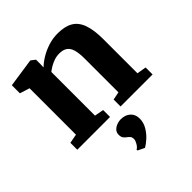

<svg xmlns="http://www.w3.org/2000/svg" viewBox="-224 -704 1119 1119"><g transform="rotate(-45 335.0 -145.0)"><path d="M93 -67.5V-450L32.5 -469V-535.5L206.5 -561H212L237.5 -541V-503.5L236.5 -478Q257 -498.5 287.8 -517.2Q318.5 -536 356 -548.2Q393.5 -560.5 434.5 -560.5Q493 -560.5 529.2 -539.5Q565.5 -518.5 582.5 -471.5Q599.5 -424.5 599.5 -347V-67L657 -57.5V0H393V-57L442.5 -67V-344Q442.5 -390 434.5 -417.8Q426.5 -445.5 408 -458.2Q389.5 -471 359 -471Q336 -471 315.8 -464Q295.5 -457 278.8 -447Q262 -437 250 -427.5V-67.5L306.5 -57V0H36.5V-57ZM422.5 130Q422 162.5 405 191Q388 219.5 365 240.2Q342 261 324 271H322L282 251.5L280.5 244.5Q293.5 238 304 220Q314.5 202 314.5 190Q314.5 174.5 308 167Q301.5 159.5 293 153.5Q284 147.5 276.2 137.5Q268.5 127.5 268.5 109.5Q268.5 89 281 76.8Q293.5 64.5 310 59Q326.5 53.5 338 53.5H341.5Q377 53.5 399.8 73.8Q422.5 94 422.5 130Z"/></g></svg>

Font: Merriweather 36pt ExtraBold
Style: Regular
Weight: 800
Designer: Eben Sorkin
Foundry: Eben Sorkin
Version: Version 2.100